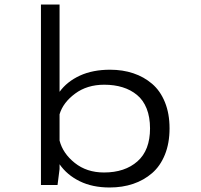

<svg xmlns="http://www.w3.org/2000/svg" viewBox="-20 -820 890 851"><path d="M161.5 0V-800H244V-413Q277 -458.5 334 -484.8Q391 -511 468 -511Q524 -511 571 -495.2Q618 -479.5 654.2 -448.5Q690.5 -417.5 711 -367Q731.5 -316.5 731.5 -251Q731.5 -185.5 711 -134.8Q690.5 -84 654 -52.5Q617.5 -21 570 -5Q522.5 11 466 11Q389.5 11 333.2 -16.8Q277 -44.5 244 -92V-71L235 0ZM442 -444.5Q366 -444.5 312.8 -405Q259.5 -365.5 244 -313.5V-197Q258.5 -140 311.5 -97.8Q364.5 -55.5 441 -55.5Q533.5 -55.5 589.2 -104.8Q645 -154 645 -251Q645 -301 630 -338.8Q615 -376.5 587.2 -399.2Q559.5 -422 523.2 -433.2Q487 -444.5 442 -444.5Z"/></svg>

Font: League Mono Wide Light
Style: Regular
Weight: 300
Width: 8
Designer: Tyler Finck
Foundry: The League of Moveable Type / Tyler Finck
Version: Version 2.210